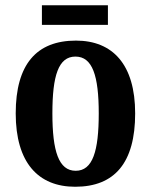

<svg xmlns="http://www.w3.org/2000/svg" viewBox="-20 -703 577 733"><path d="M140 -608H392V-683H140ZM267 10C418 10 496 -82 496 -270C496 -457 410 -548 270 -548C119 -548 40 -457 40 -270C40 -82 126 10 267 10ZM269 -51C204 -51 180 -126 180 -270C180 -414 203 -487 268 -487C333 -487 357 -414 357 -270C357 -126 334 -51 269 -51Z"/></svg>

Font: Noto Serif Ethiopic Condensed
Style: Bold
Weight: 700
Width: 3
Designer: Monotype Design Team
Foundry: Monotype Imaging Inc.
Version: Version 2.102